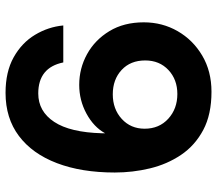

<svg xmlns="http://www.w3.org/2000/svg" viewBox="-64 -688 764 675"><g transform="rotate(90 317.5 -350.0)"><path d="M306 12Q232 12 181 -16.5Q130 -45 102 -91.5Q74 -138 69 -191H199Q217 -103 308 -103Q371 -103 408 -159Q445 -215 448 -327Q448 -331 448 -338Q426 -298 379 -272.5Q332 -247 278 -247Q220 -247 170 -274.5Q120 -302 89 -353Q58 -404 58 -474Q58 -539 89 -593Q120 -647 175 -679.5Q230 -712 302 -712Q382 -712 436.5 -683Q491 -654 524 -605Q557 -556 571.5 -495.5Q586 -435 586 -372Q586 -255 553 -168.5Q520 -82 457.5 -35Q395 12 306 12ZM311 -365Q363 -365 397.5 -396.5Q432 -428 432 -477Q432 -528 397 -560Q362 -592 310 -592Q259 -592 225.5 -560.5Q192 -529 192 -479Q192 -427 225.5 -396Q259 -365 311 -365Z"/></g></svg>

Font: DM Sans ExtraBold
Style: Regular
Weight: 800
Designer: Colophon Foundry, Jonny Pinhorn
Foundry: Colophon Foundry
Version: Version 4.004; ttfautohint (v1.8.4.7-5d5b)